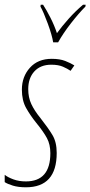

<svg xmlns="http://www.w3.org/2000/svg" viewBox="-36 -786 384 816"><path d="M74 10Q205 10 205 -136Q205 -182 187 -212Q169 -242 136 -284Q110 -316 97 -344Q84 -372 84 -407Q84 -454 110 -482.5Q136 -511 182 -511Q212 -511 231.5 -502.5Q251 -494 264 -485L280 -508Q264 -518 241 -527Q218 -536 184 -536Q125 -536 91 -498Q57 -460 57 -405Q57 -359 75 -327Q93 -295 118 -264Q149 -226 163.5 -199Q178 -172 178 -135Q178 -15 74 -15Q45 -15 21.5 -23.5Q-2 -32 -16 -43V-12Q-4 -4 19 3Q42 10 74 10ZM190 -606H211Q232 -644 265.5 -687Q299 -730 327 -758L328 -766H317Q284 -738 255.5 -706Q227 -674 206 -645Q195 -678 178.5 -710.5Q162 -743 147 -766H137L136 -758Q149 -735 167 -686Q185 -637 190 -606Z"/></svg>

Font: Noto Sans Display Condensed Thin
Style: Italic
Weight: 250
Width: 3
Italic angle: -12°
Designer: Monotype Design Team
Foundry: Monotype Imaging Inc.
Version: Version 1.900